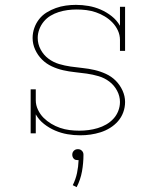

<svg xmlns="http://www.w3.org/2000/svg" viewBox="-20 -548 640 789"><path d="M309 8Q283 8 257 3.5Q231 -1 206.5 -11.5Q182 -22 161 -38.5Q140 -55 127 -78V0H106V-181H127V-136Q127 -116 136 -97Q145 -78 159 -64Q173 -50 190.5 -39.5Q208 -29 227 -22.5Q246 -16 266 -13.5Q286 -11 306 -11Q325 -11 344 -13.5Q363 -16 381.5 -21.5Q400 -27 416.5 -36.5Q433 -46 446 -60Q459 -74 466 -92Q473 -110 473 -129Q473 -153 461 -175.5Q449 -198 429 -213Q409 -228 385 -235Q361 -242 336.5 -245.5Q312 -249 287.5 -251.5Q263 -254 239 -259.5Q215 -265 192.5 -275.5Q170 -286 152.5 -303.5Q135 -321 124.5 -344Q114 -367 114 -392Q114 -413 121 -433Q128 -453 141 -469.5Q154 -486 172 -497Q190 -508 209.5 -515Q229 -522 250 -525Q271 -528 292 -528Q318 -528 344 -523.5Q370 -519 394 -508.5Q418 -498 439 -481.5Q460 -465 473 -442V-520H494V-339H473V-384Q473 -404 464.5 -422.5Q456 -441 442 -455.5Q428 -470 410.5 -480.5Q393 -491 374 -497.5Q355 -504 335 -506.5Q315 -509 295 -509Q276 -509 257.5 -506.5Q239 -504 221.5 -498.5Q204 -493 188 -483.5Q172 -474 160 -459.5Q148 -445 141.5 -427.5Q135 -410 135 -392Q135 -367 147 -344.5Q159 -322 179 -307Q199 -292 222.5 -285Q246 -278 270.5 -274.5Q295 -271 319.5 -268.5Q344 -266 368 -260.5Q392 -255 415 -244.5Q438 -234 455.5 -216.5Q473 -199 483.5 -176Q494 -153 494 -129Q494 -107 486.5 -86.5Q479 -66 465 -50Q451 -34 432.5 -22.5Q414 -11 393.5 -4.5Q373 2 352 5Q331 8 309 8ZM295 221 279 213Q291 189 296.5 163Q302 137 303 110H300Q295 110 291 109Q287 108 283.5 104.5Q280 101 278.5 96.5Q277 92 277 88Q277 83 278.5 79Q280 75 283.5 71.5Q287 68 291 66.5Q295 65 300 65Q305 65 309 66.5Q313 68 316.5 71.5Q320 75 321.5 79Q323 83 323 88Q323 122 317 156Q311 190 295 221Z"/></svg>

Font: Iosevka Etoile Thin
Style: Regular
Weight: 100
Designer: Belleve Invis
Foundry: Belleve Invis
Version: Version 22.1.2; ttfautohint (v1.8.4)